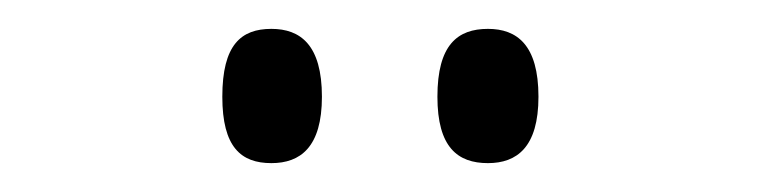

<svg xmlns="http://www.w3.org/2000/svg" viewBox="-20 -761 527 133"><path d="M318 -648C338 -648 353 -659 353 -694C353 -730 338 -741 318 -741C297 -741 283 -730 283 -694C283 -659 297 -648 318 -648ZM168 -648C188 -648 203 -659 203 -694C203 -730 188 -741 168 -741C147 -741 134 -730 134 -694C134 -659 147 -648 168 -648Z"/></svg>

Font: Noto Serif Devanagari Condensed Light
Style: Regular
Weight: 300
Width: 3
Designer: Universal Thirst, Indian Type Foundry and the Monotype Design Team
Foundry: Monotype Imaging Inc.
Version: Version 2.004